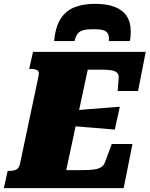

<svg xmlns="http://www.w3.org/2000/svg" viewBox="-60 -980 779 1000"><path d="M435 -960Q377 -960 331.5 -943.5Q286 -927 257.5 -885Q229 -843 222 -766H328Q334 -791 344.5 -804.5Q355 -818 374.5 -823Q394 -828 429 -828Q461 -828 478.5 -822.5Q496 -817 502.5 -803.5Q509 -790 507 -766H616Q619 -779 620 -792Q621 -805 621 -816Q621 -864 600 -896Q579 -928 538 -944Q497 -960 435 -960ZM630 -230 584 0H-40L-20 -90H-9Q11 -90 25 -97Q39 -104 44 -126L141 -585Q146 -607 134.5 -614Q123 -621 103 -621H92L112 -710H699L659 -506H553L558 -573Q560 -591 550.5 -600.5Q541 -610 522 -613.5Q503 -617 477 -617H397L285 -94H369Q408 -94 431.5 -97.5Q455 -101 468.5 -110.5Q482 -120 488 -138L522 -230ZM330 -405Q369 -409 408 -412Q447 -415 486.5 -418Q526 -421 564 -424L538 -305Q501 -309 463.5 -311.5Q426 -314 388.5 -317.5Q351 -321 313 -324Z"/></svg>

Font: Roboto Serif Black
Style: Italic
Weight: 900
Italic angle: -10°
Version: Version 1.008